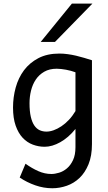

<svg xmlns="http://www.w3.org/2000/svg" viewBox="-20 -801 589 1051"><path d="M393.1 -405.3Q381.3 -409.7 368.2 -413.3Q355 -417 341.3 -419.4Q327.6 -421.9 314.7 -423.3Q301.8 -424.8 290.5 -424.8Q250.5 -424.8 222.2 -408.4Q193.8 -392.1 176 -365.5Q158.2 -338.9 149.9 -305.2Q141.6 -271.5 141.6 -236.8Q141.6 -191.4 148.7 -161.4Q155.8 -131.3 168.2 -113.5Q180.7 -95.7 197.5 -88.1Q214.4 -80.6 234.4 -80.6Q252.9 -80.6 273.9 -88.1Q294.9 -95.7 316.2 -109.9Q337.4 -124 357.2 -145Q377 -166 393.1 -192.9ZM483.4 -12.2Q483.4 52.2 464.6 98.1Q445.8 144 415.3 173.1Q384.8 202.1 345.7 215.8Q306.6 229.5 266.1 229.5Q219.2 229.5 173.1 213.4Q127 197.3 87.9 170.9L119.6 95.2Q154.3 120.1 189.5 135.7Q224.6 151.4 261.2 151.4Q280.3 151.4 303.2 144.5Q326.2 137.7 346.2 120.8Q366.2 104 379.6 75.7Q393.1 47.4 393.1 4.9V-95.2Q374 -71.3 352.8 -53Q331.5 -34.7 309.8 -22.5Q288.1 -10.3 266.4 -3.9Q244.6 2.4 224.6 2.4Q190.9 2.4 159.7 -9.3Q128.4 -21 104.2 -46.6Q80.1 -72.3 65.7 -113.3Q51.3 -154.3 51.3 -212.4Q51.3 -268.6 65.9 -321.8Q80.6 -375 111.3 -416.3Q142.1 -457.5 190.2 -482.7Q238.3 -507.8 305.2 -507.8Q327.1 -507.8 350.3 -504.6Q373.5 -501.5 396.5 -496.1Q419.4 -490.7 441.4 -484.1Q463.4 -477.5 483.4 -471.2ZM485.8 -781.2 280.8 -571.3H202.6L373.5 -781.2Z"/></svg>

Font: Andika Afr
Style: Regular
Weight: 400
Designer: Victor Gaultney, Annie Olsen, Julie Remington, Don Collingsworth, Eric Hays, Becca Hirsbrunner
Foundry: SIL International
Version: Version 5.000